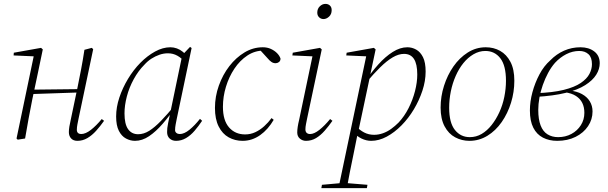

<svg xmlns="http://www.w3.org/2000/svg" viewBox="-20 -712 3126 987"><path d="M71 6 65 0 155 -431 163 -422 50 -427 51 -441 191 -466 200 -458 175 -338 146 -201Q136 -151 127 -102.5Q118 -54 109 0ZM129 -228 131 -251 397 -254 395 -237ZM378 12Q357 12 345.5 -0.5Q334 -13 334 -33Q334 -45 336.5 -61Q339 -77 344 -98L378 -260Q388 -309 397 -356Q406 -403 414 -456L452 -466L459 -459L384 -103Q381 -88 378 -73Q375 -58 375 -45Q375 -34 381 -28.5Q387 -23 397 -23Q420 -23 447.5 -44.5Q475 -66 503 -100L515 -91Q496 -64 474.5 -40Q453 -16 429 -2Q405 12 378 12Z M674 12Q650 12 627.5 0Q605 -12 591 -39.5Q577 -67 577 -113Q577 -161 593.5 -210.5Q610 -260 638 -306.5Q666 -353 701.5 -389Q737 -425 777 -447Q817 -469 856 -469Q873 -469 889.5 -463Q906 -457 920 -445.5Q934 -434 943 -418L928 -395Q914 -413 892 -425.5Q870 -438 843 -438Q821 -438 799.5 -430.5Q778 -423 758.5 -410.5Q739 -398 722 -379Q691 -348 667.5 -305Q644 -262 632 -216Q620 -170 620 -129Q620 -74 638.5 -48Q657 -22 690 -22Q719 -22 747 -39.5Q775 -57 807.5 -90.5Q840 -124 878 -170L885 -163H883Q851 -116 816.5 -76Q782 -36 746.5 -12Q711 12 674 12ZM885 12Q865 12 852 0Q839 -12 839 -33Q839 -43 840 -53.5Q841 -64 844.5 -80.5Q848 -97 854 -126L855 -131L917 -429L920 -432L957 -471L965 -465L889 -103Q886 -88 883 -72.5Q880 -57 880 -43Q880 -34 887 -28.5Q894 -23 904 -23Q927 -23 954 -45Q981 -67 1008 -101L1019 -91Q1001 -64 980.5 -40Q960 -16 936 -2Q912 12 885 12Z M1227 12Q1188 12 1155.5 -6Q1123 -24 1104 -62Q1085 -100 1085 -157Q1085 -216 1105 -272Q1125 -328 1159 -372Q1193 -416 1237 -442.5Q1281 -469 1331 -469Q1354 -469 1372.5 -460.5Q1391 -452 1404 -439Q1417 -426 1422 -411Q1422 -399 1414 -393Q1406 -387 1397 -387Q1385 -387 1375.5 -393.5Q1366 -400 1356 -412L1314 -458H1343V-452H1336Q1290 -452 1251.5 -426.5Q1213 -401 1185 -359Q1157 -317 1141.5 -266Q1126 -215 1126 -163Q1126 -93 1157.5 -57Q1189 -21 1240 -21Q1268 -21 1292.5 -32.5Q1317 -44 1338 -63Q1359 -82 1376 -105L1387 -96Q1373 -72 1355.5 -52Q1338 -32 1317.5 -17.5Q1297 -3 1274.5 4.5Q1252 12 1227 12Z M1508 -31Q1508 -44 1510.5 -60.5Q1513 -77 1518 -97L1588 -431L1596 -422L1483 -427L1485 -441L1625 -466L1634 -458L1559 -104Q1556 -89 1553 -74Q1550 -59 1550 -47Q1550 -35 1556.5 -29Q1563 -23 1574 -23Q1595 -23 1622 -44.5Q1649 -66 1677 -100L1689 -91Q1670 -64 1649 -40Q1628 -16 1604.5 -2Q1581 12 1553 12Q1535 12 1521.5 0.5Q1508 -11 1508 -31ZM1643 -614Q1630 -614 1620.5 -623Q1611 -632 1611 -647Q1611 -667 1624 -679.5Q1637 -692 1653 -692Q1667 -692 1676 -683.5Q1685 -675 1685 -660Q1685 -639 1671.5 -626.5Q1658 -614 1643 -614Z M1632 255 1635 238 1736 229H1759L1869 238L1866 255ZM1720 255 1864 -430 1873 -422 1760 -427 1762 -441 1902 -466 1911 -458 1882 -321 1881 -315 1821 -32 1818 -22Q1807 34 1797 82Q1787 130 1778.5 172.5Q1770 215 1763 255ZM1888 12Q1863 12 1838 0Q1813 -12 1797 -34L1812 -62Q1829 -43 1852 -31Q1875 -19 1903 -19Q1926 -19 1948.5 -27Q1971 -35 1991 -49.5Q2011 -64 2029 -82Q2059 -114 2080.5 -156.5Q2102 -199 2113.5 -244Q2125 -289 2125 -329Q2125 -383 2108 -409Q2091 -435 2057 -435Q2029 -435 1998.5 -417Q1968 -399 1934.5 -366Q1901 -333 1863 -288L1852 -292H1857Q1889 -341 1925 -381Q1961 -421 1999 -445Q2037 -469 2074 -469Q2098 -469 2119.5 -457Q2141 -445 2154.5 -418Q2168 -391 2168 -344Q2168 -296 2151.5 -246Q2135 -196 2107.5 -150Q2080 -104 2044 -67.5Q2008 -31 1968 -9.5Q1928 12 1888 12Z M2393 12Q2354 12 2320 -6Q2286 -24 2265.5 -62.5Q2245 -101 2245 -159Q2245 -216 2262.5 -271Q2280 -326 2311 -370.5Q2342 -415 2384.5 -442Q2427 -469 2477 -469Q2518 -469 2551 -450.5Q2584 -432 2604 -394Q2624 -356 2624 -297Q2624 -239 2607 -184Q2590 -129 2559 -84.5Q2528 -40 2485.5 -14Q2443 12 2393 12ZM2395 -7Q2428 -7 2456 -23.5Q2484 -40 2507 -69Q2530 -98 2547 -135Q2564 -172 2572.5 -214Q2581 -256 2581 -297Q2581 -375 2552 -412.5Q2523 -450 2475 -450Q2443 -450 2414 -433Q2385 -416 2362 -387.5Q2339 -359 2322.5 -321.5Q2306 -284 2297.5 -242Q2289 -200 2289 -158Q2289 -81 2318.5 -44Q2348 -7 2395 -7Z M2844 12Q2803 12 2771 -4.5Q2739 -21 2721.5 -55.5Q2704 -90 2704 -144Q2704 -190 2717 -238Q2730 -286 2753 -329.5Q2776 -373 2809 -402Q2840 -434 2879.5 -451.5Q2919 -469 2964 -469Q3007 -469 3035 -447.5Q3063 -426 3063 -387Q3063 -357 3045 -328Q3027 -299 2988.5 -274.5Q2950 -250 2887.5 -234.5Q2825 -219 2735 -214L2736 -233Q2822 -236 2878 -250Q2934 -264 2965.5 -285.5Q2997 -307 3010 -332Q3023 -357 3023 -382Q3023 -417 3005 -433.5Q2987 -450 2958 -450Q2923 -450 2891 -433.5Q2859 -417 2833 -389Q2813 -366 2797.5 -337Q2782 -308 2770.5 -275.5Q2759 -243 2753 -210Q2747 -177 2747 -147Q2747 -99 2759 -67.5Q2771 -36 2794.5 -21.5Q2818 -7 2849 -7Q2887 -7 2917.5 -23.5Q2948 -40 2966 -68.5Q2984 -97 2984 -132Q2984 -161 2973.5 -182.5Q2963 -204 2941 -218.5Q2919 -233 2882 -238L2907 -253V-247Q2945 -243 2971.5 -228.5Q2998 -214 3012 -191Q3026 -168 3026 -139Q3026 -98 3003 -63.5Q2980 -29 2939 -8.5Q2898 12 2844 12Z"/></svg>

Font: Source Serif 4 48pt Light
Style: Italic
Weight: 300
Italic angle: -12°
Designer: Frank Grießhammer
Foundry: Adobe Systems Incorporated
Version: Version 4.004;hotconv 1.0.116;makeotfexe 2.5.65601